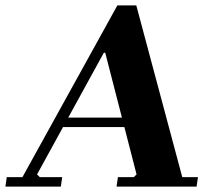

<svg xmlns="http://www.w3.org/2000/svg" viewBox="-64 -690 776 710"><path d="M161 0H-44L-39 -35H19L370 -670H440L610 -35H668L663 0H367L372 -35H431L441 -45L325.1 -495H320L73 -45L83 -35H166ZM161 -255H487L482 -220H156Z"/></svg>

Font: Brygada 1918
Style: Italic
Weight: 400
Italic angle: -8°
Designer: Mateusz Machalski | Borys Kosmynka | Przemek Hoffer
Foundry: NIEPODLEGLA 2018
Version: Version 3.006